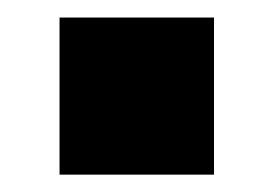

<svg xmlns="http://www.w3.org/2000/svg" viewBox="-20 -393 313 219"><path d="M224.1 -193.8H47.9V-373H224.1Z"/></svg>

Font: Sora
Style: Bold
Weight: 700
Designer: Jonathan Barnbrook, Julián Moncada
Foundry: Barnbrook Fonts
Version: Version 2.000